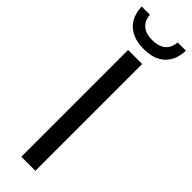

<svg xmlns="http://www.w3.org/2000/svg" viewBox="-299 -889 890 890"><g transform="rotate(45 146.0 -443.5)"><path d="M2 0ZM100 -700H192V0H100ZM2 -887H56Q58 -852 81 -831.5Q104 -811 147 -811Q187 -811 211 -830Q235 -849 238 -887H292Q290 -825 253.5 -789.5Q217 -754 147 -754Q82 -754 43.5 -787.5Q5 -821 2 -887Z"/></g></svg>

Font: Sarabun
Style: Regular
Weight: 400
Designer: Suppakit Chalermlarp | Katatrad Co.,Ltd.
Foundry: Cadson Demak Co.,Ltd.
Version: Version 1.000; ttfautohint (v1.6)